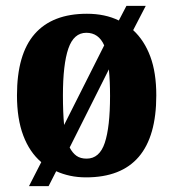

<svg xmlns="http://www.w3.org/2000/svg" viewBox="-20 -596 592 656"><path d="M121 -42Q81 -76 59.5 -133Q38 -190 38 -270Q38 -411 98.5 -480Q159 -549 277 -549Q339 -549 386 -526L412 -576H478L435 -493Q473 -458 493.5 -403Q514 -348 514 -270Q514 10 274 10Q245 10 219.5 4.5Q194 -1 172 -11L146 40H79ZM336 -441Q317 -484 275 -484Q232 -484 213.5 -430Q195 -376 195 -270Q195 -241 196 -215.5Q197 -190 199 -169ZM276 -54Q320 -54 338 -108Q356 -162 356 -268Q356 -293 355 -315.5Q354 -338 352 -359L218 -92Q228 -73 241.5 -63.5Q255 -54 276 -54Z"/></svg>

Font: Noto Serif Tamil Condensed ExtraBold
Style: Italic
Weight: 800
Width: 3
Italic angle: -12°
Designer: Indian Type Foundry, Tom Grace, and the Monotype Design Team
Foundry: Monotype Imaging Inc.
Version: Version 2.003; ttfautohint (v1.8.4.7-5d5b)